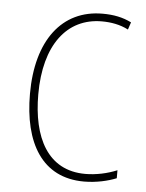

<svg xmlns="http://www.w3.org/2000/svg" viewBox="-45 -574 473 622"><g transform="rotate(5 191.5 -263.5)"><path d="M251 10C291 10 329 1 356 -10V-36C325 -23 288 -15 253 -15C130 -15 79 -119 79 -259C79 -419 150 -512 264 -512C293 -512 323 -507 350 -493L358 -517C330 -531 300 -537 264 -537C132 -537 52 -432 52 -258C52 -99 114 10 251 10Z"/></g></svg>

Font: Noto Sans Oriya Cond Thin
Style: Regular
Weight: 100
Width: 3
Designer: Amélie Bonet and Sol Matas
Foundry: Google LLC
Version: Version 2.006